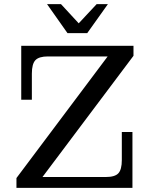

<svg xmlns="http://www.w3.org/2000/svg" viewBox="-20 -902 722 922"><path d="M304 -743 206 -882H273L358 -790L444 -882H498L399 -743ZM59 0V-47L497 -631H210Q167 -631 150 -613Q133 -595 133 -548V-423H82V-682H621V-634L184 -52H488Q532 -52 548.5 -70Q565 -88 565 -133V-268H616V0Z"/></svg>

Font: Montagu Slab 144pt
Style: Regular
Weight: 400
Designer: Florian Karsten
Foundry: Florian Karsten
Version: Version 1.000; ttfautohint (v1.8.3)